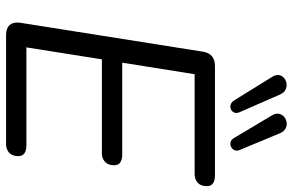

<svg xmlns="http://www.w3.org/2000/svg" viewBox="-190 -798 987 648"><g transform="rotate(90 304.0 -473.5)"><path d="M466.1 0H98.2Q74.3 0 63.7 -12.6Q53 -25.3 56.4 -48.6L153.8 -663.7Q160.1 -705 202.4 -705H571.3Q588.8 -705 598.3 -698.2Q607.8 -691.4 607.8 -677.8Q607.8 -657.3 596.3 -646.8Q584.9 -636.4 567.4 -636.4H230L191 -392H501.2Q518.7 -392 528 -385.2Q537.2 -378.5 537.2 -364.8Q537.2 -344.3 525.8 -333.9Q514.3 -323.4 496.8 -323.4H179.8L139.4 -68.6H470Q487.5 -68.6 497 -61.8Q506.5 -55 506.5 -41.4Q506.5 -20.9 495 -10.4Q483.6 0 466.1 0ZM445.6 -768.8 369.3 -896.7Q361.5 -909.5 363.4 -920.3Q365.3 -931.1 373.4 -938.1Q381.5 -945.2 392.3 -946.9Q403 -948.6 413.3 -943.2Q423.6 -937.8 429.5 -923.6L485.4 -789.2Q489.9 -779.4 486.4 -771.4Q483 -763.3 475.5 -759.5Q467.9 -755.6 459.7 -757.6Q451.4 -759.5 445.6 -768.8ZM318.7 -769.2 239.1 -897.7Q231.3 -910 232.8 -920.5Q234.3 -931.1 242.4 -937.9Q250.4 -944.8 261.2 -946.5Q272 -948.2 282.5 -943Q293 -937.8 298.9 -923.6L358.1 -788.2Q362.5 -778.5 359.6 -770.7Q356.7 -762.9 349.1 -759.2Q341.5 -755.6 333.3 -757.8Q325 -760 318.7 -769.2Z"/></g></svg>

Font: Nunito Variable Extra Light
Style: Italic
Weight: 200
Italic angle: -9°
Designer: Vernon Adams
Foundry: Vernon Adams
Version: Version 3.602